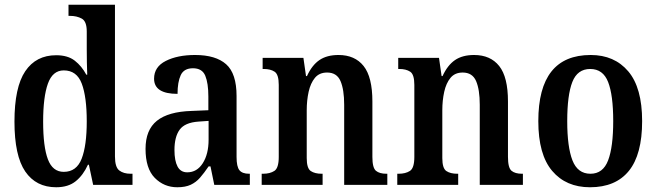

<svg xmlns="http://www.w3.org/2000/svg" viewBox="-20 -780 2771 810"><path d="M217 10Q132 10 86.5 -56.5Q41 -123 41 -267Q41 -412 86.5 -479.5Q132 -547 217 -547Q266 -547 295.5 -524Q325 -501 344 -465H348Q347 -488 346.5 -517Q346 -546 346 -574V-647Q346 -690 325 -701.5Q304 -713 276 -713H269V-760H465V-120Q465 -75 483 -61Q501 -47 531 -47H539V0H373L355 -85H351Q331 -41 299.5 -15.5Q268 10 217 10ZM249 -55Q303 -55 324.5 -110.5Q346 -166 346 -268Q346 -371 325 -427Q304 -483 249 -483Q202 -483 182 -427Q162 -371 162 -267Q162 -161 182 -108Q202 -55 249 -55Z M728 10Q672 10 633 -29.5Q594 -69 594 -152Q594 -232 642 -270.5Q690 -309 788 -312L859 -315V-373Q859 -429 846 -460.5Q833 -492 794 -492Q756 -492 742.5 -463Q729 -434 729 -384Q630 -384 630 -448Q630 -498 679.5 -523Q729 -548 803 -548Q890 -548 934 -509Q978 -470 978 -375V-118Q978 -77 990 -62Q1002 -47 1031 -47H1034V0H884L868 -78H860Q841 -50 824 -30.5Q807 -11 784.5 -0.5Q762 10 728 10ZM770 -53Q811 -53 835.5 -91.5Q860 -130 860 -191V-270L817 -267Q760 -263 738 -233Q716 -203 716 -147Q716 -102 729 -77.5Q742 -53 770 -53Z M1084 0V-47H1090Q1119 -47 1137.5 -59Q1156 -71 1156 -118V-422Q1156 -466 1138.5 -477.5Q1121 -489 1093 -489H1088V-536H1260L1271 -459H1275Q1296 -505 1327.5 -526.5Q1359 -548 1408 -548Q1477 -548 1514 -501.5Q1551 -455 1551 -352V-118Q1551 -72 1566 -59.5Q1581 -47 1610 -47H1614V0H1432V-338Q1432 -402 1416.5 -438Q1401 -474 1360 -474Q1327 -474 1308.5 -451.5Q1290 -429 1282 -392.5Q1274 -356 1274 -315V-113Q1274 -70 1291 -58.5Q1308 -47 1337 -47H1341V0Z M1656 0V-47H1662Q1691 -47 1709.5 -59Q1728 -71 1728 -118V-422Q1728 -466 1710.5 -477.5Q1693 -489 1665 -489H1660V-536H1832L1843 -459H1847Q1868 -505 1899.5 -526.5Q1931 -548 1980 -548Q2049 -548 2086 -501.5Q2123 -455 2123 -352V-118Q2123 -72 2138 -59.5Q2153 -47 2182 -47H2186V0H2004V-338Q2004 -402 1988.5 -438Q1973 -474 1932 -474Q1899 -474 1880.5 -451.5Q1862 -429 1854 -392.5Q1846 -356 1846 -315V-113Q1846 -70 1863 -58.5Q1880 -47 1909 -47H1913V0Z M2469 10Q2368 10 2309.5 -59Q2251 -128 2251 -269Q2251 -548 2472 -548Q2572 -548 2630.5 -479Q2689 -410 2689 -269Q2689 -128 2633 -59Q2577 10 2469 10ZM2471 -47Q2524 -47 2545.5 -103.5Q2567 -160 2567 -269Q2567 -379 2545.5 -434Q2524 -489 2470 -489Q2416 -489 2394.5 -434Q2373 -379 2373 -269Q2373 -160 2395 -103.5Q2417 -47 2471 -47Z"/></svg>

Font: Noto Serif Khmer Condensed SemiBold
Style: Regular
Weight: 600
Width: 3
Designer: Danh Hong and the Monotype Design Team
Foundry: Monotype Imaging Inc.
Version: Version 2.004; ttfautohint (v1.8.4.7-5d5b)